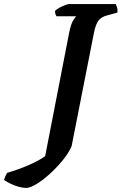

<svg xmlns="http://www.w3.org/2000/svg" viewBox="-156 -724 598 944"><path d="M-27 200Q-43 200 -63.5 194.5Q-84 189 -103.5 179.5Q-123 170 -136 161Q-133 149 -128.5 140Q-124 131 -121 126Q-64 109 -15.5 88Q33 67 66 44L184 -563Q193 -607 204 -624Q215 -641 218 -644H122Q119 -648 116.5 -655.5Q114 -663 115 -671Q123 -679 137 -686.5Q151 -694 164.5 -699Q178 -704 184 -704H413Q415 -699 419 -688.5Q423 -678 421 -662L373 -649Q341 -641 327.5 -622Q314 -603 306 -563L196 -5Q180 31 150 67Q120 103 86 133.5Q52 164 21.5 182Q-9 200 -27 200Z"/></svg>

Font: Texturina 12pt
Style: Bold Italic
Weight: 700
Italic angle: -11°
Designer: Guillermo Torres Carreño
Foundry: Omnibus-Type
Version: Version 1.002